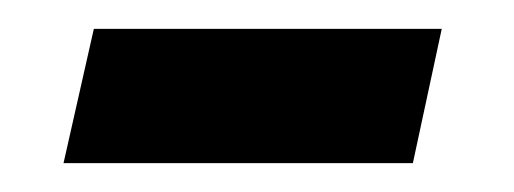

<svg xmlns="http://www.w3.org/2000/svg" viewBox="-20 -334 356 133"><path d="M24 -221H266L286 -314H45Z"/></svg>

Font: Noto Sans Medium
Style: Italic
Weight: 500
Italic angle: -12°
Designer: Monotype Design Team
Foundry: Monotype Imaging Inc.
Version: Version 2.013